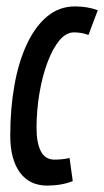

<svg xmlns="http://www.w3.org/2000/svg" viewBox="-20 -569 325 599"><path d="M127 10Q72 10 42 -31Q12 -72 12 -146Q12 -230 25 -303Q38 -376 64 -431.5Q90 -487 127.5 -518Q165 -549 214 -549Q253 -549 285 -537L256 -460Q234 -468 211 -468Q186 -468 165 -442.5Q144 -417 128 -374Q112 -331 103 -278Q94 -225 94 -169Q94 -123 107.5 -97Q121 -71 150 -71Q175 -71 197 -76L207 -4Q172 10 127 10Z"/></svg>

Font: Georama Extra Condensed Medium
Style: Italic
Weight: 500
Width: 2
Italic angle: -9°
Designer: Jean-Baptiste Levee
Foundry: Production Type
Version: Version 1.000